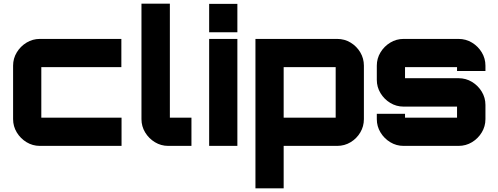

<svg xmlns="http://www.w3.org/2000/svg" viewBox="-20 -791 2701 1041"><path d="M196 0Q157 0 124 -20Q91 -40 71 -73Q51 -106 51 -145V-435Q51 -474 71 -507Q91 -540 124 -560Q157 -580 196 -580H638V-427H204Q204 -427 204 -427Q204 -427 204 -427V-153Q204 -153 204 -153Q204 -153 204 -153H639V0H196Z M892 0Q853 0 820 -20Q787 -40 767 -73Q747 -106 747 -145V-771H901V-153Q901 -153 901 -153Q901 -153 901 -153H1018V0H892Z M1114 0V-580H1267V0ZM1114 -616V-770H1267V-616Z M1365 230V-580H1808Q1848 -580 1881 -560Q1914 -540 1933.5 -507Q1953 -474 1953 -435V-145Q1953 -106 1933.5 -73Q1914 -40 1881 -20Q1848 0 1808 0H1518V230ZM1518 -153H1800Q1800 -153 1800 -153Q1800 -153 1800 -153V-427Q1800 -427 1800 -427Q1800 -427 1800 -427H1518Q1518 -427 1518 -427Q1518 -427 1518 -427V-153Q1518 -153 1518 -153Q1518 -153 1518 -153Z M2168 0Q2129 0 2096 -20Q2063 -40 2043 -73Q2023 -106 2023 -145V-174H2176V-153Q2176 -153 2176 -153Q2176 -153 2176 -153H2458Q2458 -153 2458 -153Q2458 -153 2458 -153V-213Q2458 -213 2458 -213Q2458 -213 2458 -213H2168Q2129 -213 2096 -233Q2063 -253 2043 -286Q2023 -319 2023 -358V-435Q2023 -474 2043 -507Q2063 -540 2096 -560Q2129 -580 2168 -580H2466Q2506 -580 2539 -560Q2572 -540 2592 -507Q2612 -474 2612 -435V-406H2458V-427Q2458 -427 2458 -427Q2458 -427 2458 -427H2176Q2176 -427 2176 -427Q2176 -427 2176 -427V-367Q2176 -367 2176 -367Q2176 -367 2176 -367H2466Q2506 -367 2539 -347Q2572 -327 2592 -294Q2612 -261 2612 -222V-145Q2612 -106 2592 -73Q2572 -40 2539 -20Q2506 0 2466 0H2168Z"/></svg>

Font: Orbitron Black
Style: Regular
Weight: 900
Designer: Matt McInerney
Foundry: The League of Moveable Type
Version: Version 2.001